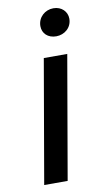

<svg xmlns="http://www.w3.org/2000/svg" viewBox="-83 -758 431 798"><g transform="rotate(-10 132.0 -358.5)"><path d="M37 0H136L226 -520H127ZM194 -600C229 -600 260 -625 260 -663C260 -693 236 -717 202 -717C166 -717 136 -690 136 -653C136 -622 159 -600 194 -600Z"/></g></svg>

Font: Fixel Display 20240404 Medium
Style: Italic
Weight: 500
Italic angle: -10°
Designer: AlfaBravo + MacPaw
Foundry: Kyrylo Tkachov, Marchela Mozhyna, Serhii Makarenko, Maria Weinstein, Zakhar Kryvoshyya
Version: Version 1.211;Glyphs 3.2 (3225)